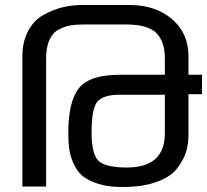

<svg xmlns="http://www.w3.org/2000/svg" viewBox="-20 -748 830 770"><path d="M735.8 -206.1Q735.8 -168.9 725.6 -136.7Q715.3 -104.5 688.5 -70.3Q663.1 -38.1 606 -17.6Q550.8 2 469.2 2Q413.1 2 372.6 -11.2Q331.1 -24.9 309.6 -43.5Q287.6 -63 273.9 -94.2Q261.2 -124.5 257.3 -152.3Q253.9 -178.2 253.9 -215.8Q253.9 -342.3 297.4 -395.5Q340.8 -448.2 460.9 -448.2H641.1V-514.2Q641.1 -578.6 609.4 -613.3Q577.6 -647.9 493.2 -649.9H314Q285.6 -649.9 262.2 -646Q240.7 -642.6 215.3 -629.4Q191.4 -617.2 178.2 -587.9Q165 -558.6 165 -514.2V0H69.8V-522.9Q69.8 -580.6 92.8 -623.5Q115.2 -666 153.3 -687.5Q190.4 -708.5 229 -718.3Q268.1 -728 308.1 -728H499Q603.5 -728 669.9 -671.4Q735.8 -614.7 735.8 -522.9V-448.2H790V-370.1H735.8ZM461.9 -368.2Q393.1 -368.2 370.1 -339.8Q347.2 -311.5 347.2 -217.8Q347.2 -133.3 373 -105Q398.9 -76.7 487.8 -76.2Q641.1 -76.2 641.1 -212.9V-368.2Z"/></svg>

Font: Miedinger*
Style: Book
Weight: 400
Version: Version 001.000